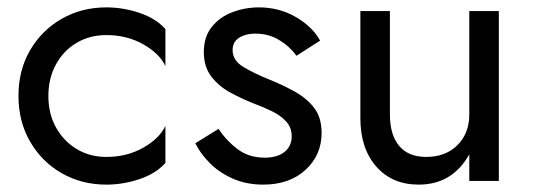

<svg xmlns="http://www.w3.org/2000/svg" viewBox="-20 -490 1446 520"><path d="M111 -230Q111 -182 131.5 -145Q152 -108 187.5 -86.5Q223 -65 268 -65Q324 -65 368 -90Q412 -115 428 -149V-49Q404 -21 359.5 -5.5Q315 10 268 10Q201 10 147 -21Q93 -52 61.5 -106.5Q30 -161 30 -230Q30 -300 61.5 -354Q93 -408 147 -439Q201 -470 268 -470Q315 -470 359.5 -454.5Q404 -439 428 -411V-311Q412 -345 368 -370Q324 -395 268 -395Q223 -395 187.5 -374Q152 -353 131.5 -315.5Q111 -278 111 -230Z M572 -141Q593 -109 623.5 -86Q654 -63 697 -63Q731 -63 750.5 -78.5Q770 -94 770 -121Q770 -145 754.5 -161.5Q739 -178 715 -189.5Q691 -201 664 -211Q634 -223 603.5 -239.5Q573 -256 552.5 -282.5Q532 -309 532 -349Q532 -390 553.5 -417Q575 -444 609.5 -457Q644 -470 681 -470Q736 -470 781 -444Q826 -418 847 -380L783 -339Q764 -365 735.5 -382Q707 -399 671 -399Q646 -399 628 -388Q610 -377 610 -354Q610 -326 639.5 -308.5Q669 -291 706 -276Q746 -260 779 -241.5Q812 -223 831.5 -197Q851 -171 851 -130Q851 -70 807.5 -30Q764 10 693 10Q647 10 610 -6.5Q573 -23 547.5 -49Q522 -75 509 -102Z M1036 -180Q1036 -125 1061 -95Q1086 -65 1134 -65Q1187 -65 1219 -97Q1251 -129 1251 -180V-460H1331V0H1251V-72Q1205 10 1114 10Q1042 10 999 -39Q956 -88 956 -170V-460H1036Z"/></svg>

Font: Jost
Style: Regular
Weight: 400
Version: Version 3.500